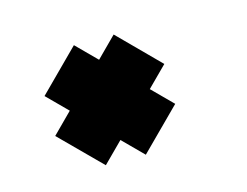

<svg xmlns="http://www.w3.org/2000/svg" viewBox="-56 -624 612 476"><g transform="rotate(-15 250.0 -386.0)"><path d="M266 -231 61 -436.5 164 -539.5 369 -334ZM163.5 -231.5 61 -334 266 -539.5 368.5 -436.5Z"/></g></svg>

Font: Bodoni Moda 9pt SemiBold
Style: Italic
Weight: 600
Italic angle: -13°
Designer: Owen Earl
Foundry: indestructible type
Version: Version 2.004